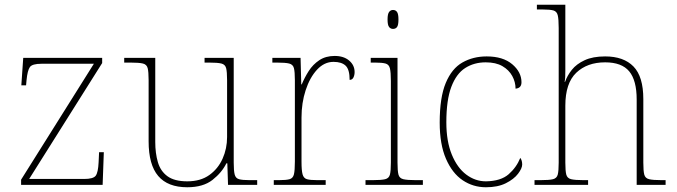

<svg xmlns="http://www.w3.org/2000/svg" viewBox="-20 -780 2854 810"><path d="M69 0V-22L376 -511H155Q116 -511 106 -497Q96 -483 92 -442L90 -420H70L78 -536H411V-514L103 -25H335Q374 -25 384 -39Q394 -53 396 -95L398 -138H418L413 0Z M770 10Q688 10 647.5 -37.5Q607 -85 607 -184V-442Q607 -477 603 -492.5Q599 -508 583 -512Q567 -516 530 -516H504V-536H635V-181Q635 -134 646 -96Q657 -58 686.5 -36.5Q716 -15 770 -15Q826 -15 863 -41.5Q900 -68 919 -110.5Q938 -153 938 -202V-442Q938 -477 934 -492.5Q930 -508 914 -512Q898 -516 861 -516H843V-536H966V-94Q966 -60 970 -44Q974 -28 988.5 -24Q1003 -20 1033 -20H1065V0H942L939 -91H935Q916 -52 876.5 -21Q837 10 770 10Z M1135 0V-20H1157Q1187 -20 1201.5 -24Q1216 -28 1220 -44.5Q1224 -61 1224 -98V-442Q1224 -477 1220 -492.5Q1216 -508 1200 -512Q1184 -516 1147 -516H1129V-536H1248L1251 -424H1253Q1265 -453 1282.5 -480.5Q1300 -508 1327 -526Q1354 -544 1392 -544Q1430 -544 1453 -524.5Q1476 -505 1476 -476Q1476 -463 1471 -453Q1466 -443 1455 -443Q1455 -487 1438 -503Q1421 -519 1387 -519Q1348 -519 1317.5 -486Q1287 -453 1269.5 -399.5Q1252 -346 1252 -284V-98Q1252 -61 1256.5 -44.5Q1261 -28 1275 -24Q1289 -20 1319 -20H1354V0Z M1638 -658Q1628 -658 1621.5 -666Q1615 -674 1615 -698Q1615 -721 1621.5 -729.5Q1628 -738 1638 -738Q1649 -738 1655 -729.5Q1661 -721 1661 -698Q1661 -674 1655 -666Q1649 -658 1638 -658ZM1522 0V-20H1552Q1589 -20 1605 -24Q1621 -28 1625 -43.5Q1629 -59 1629 -94V-438Q1629 -475 1625 -491.5Q1621 -508 1606.5 -512Q1592 -516 1562 -516H1544V-536H1657V-94Q1657 -59 1661 -43.5Q1665 -28 1681.5 -24Q1698 -20 1734 -20H1764V0Z M2030 10Q1976 10 1932 -19.5Q1888 -49 1861.5 -110Q1835 -171 1835 -263Q1835 -369 1860.5 -430Q1886 -491 1931 -516.5Q1976 -542 2033 -542Q2102 -542 2141 -509Q2180 -476 2180 -433Q2180 -408 2155 -406Q2155 -434 2141 -459.5Q2127 -485 2099.5 -501Q2072 -517 2029 -517Q1980 -517 1942.5 -493Q1905 -469 1884 -413.5Q1863 -358 1863 -264Q1863 -184 1886 -128Q1909 -72 1947 -43.5Q1985 -15 2030 -15Q2093 -16 2126 -45Q2159 -74 2175 -114Q2183 -103 2183 -86Q2183 -70 2165.5 -47Q2148 -24 2114 -7Q2080 10 2030 10Z M2235 0V-20H2260Q2297 -20 2313 -24Q2329 -28 2333 -43.5Q2337 -59 2337 -94V-662Q2337 -699 2333 -715.5Q2329 -732 2314.5 -736Q2300 -740 2270 -740H2245V-760H2365V-482Q2365 -469 2364.5 -456.5Q2364 -444 2362 -435H2364Q2373 -461 2392.5 -485.5Q2412 -510 2446.5 -526Q2481 -542 2533 -542Q2611 -542 2652.5 -499.5Q2694 -457 2694 -362V-94Q2694 -59 2698 -43.5Q2702 -28 2718.5 -24Q2735 -20 2771 -20H2788V0H2666V-360Q2666 -441 2634.5 -479Q2603 -517 2533 -517Q2457 -517 2411 -473Q2365 -429 2365 -334V-94Q2365 -59 2369 -43.5Q2373 -28 2389.5 -24Q2406 -20 2442 -20H2461V0Z"/></svg>

Font: Noto Serif Tamil Thin
Style: Italic
Weight: 100
Italic angle: -12°
Designer: Indian Type Foundry, Tom Grace, and the Monotype Design Team
Foundry: Monotype Imaging Inc.
Version: Version 2.003; ttfautohint (v1.8.4.7-5d5b)